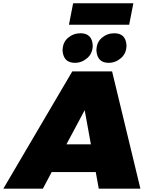

<svg xmlns="http://www.w3.org/2000/svg" viewBox="-85 -1126 903 1146"><path d="M686 -978.5H326.5L351.5 -1106.5H711ZM361.5 -751Q294.5 -751 288.5 -823Q288.5 -873 321 -900.2Q353.5 -927.5 395.5 -927.5Q464.5 -927.5 468.5 -855Q468.5 -808 436 -779.5Q403.5 -751 361.5 -751ZM563 -751Q496.5 -751 490.5 -823Q490.5 -873 522.8 -900.2Q555 -927.5 597 -927.5Q666 -927.5 670 -855Q670 -808 637.5 -779.5Q605 -751 563 -751ZM753 0H504.5L486.5 -99H223.5L171 0H-65L346.5 -700H584ZM457.5 -264.5 420.5 -468.5 311.5 -264.5Z"/></svg>

Font: Argentum Sans Black
Style: Italic
Weight: 900
Italic angle: -11°
Designer: Julieta Ulanovsky (font), Cristiano Sobral (main changes and remaster)
Foundry: Julieta Ulanovsky (font), Cristiano Sobral (main changes and remaster)
Version: Version 2.007;June 15, 2022;FontCreator 14.0.0.2814 64-bit; 